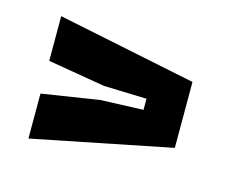

<svg xmlns="http://www.w3.org/2000/svg" viewBox="-52 -516 468 393"><g transform="rotate(15 182.0 -319.5)"><path d="M329.1 -249 34.7 -189.9V-285.2L156.7 -304.2L247.1 -307.6V-331.1L156.2 -334L34.7 -354.5V-449.2L329.1 -388.7Z"/></g></svg>

Font: Agdasima
Style: Bold
Weight: 700
Width: 3
Designer: The DocRepair Project, Patric King
Foundry: Google
Version: Version 2.002